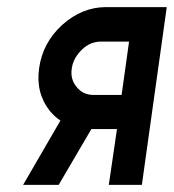

<svg xmlns="http://www.w3.org/2000/svg" viewBox="-20 -520 489 540"><path d="M150 -181 45 0H145L237 -157Q239 -157 240.5 -157Q242 -157 244 -157H309L286 0H379L449 -500H278Q211 -500 155 -450Q100 -400 90 -328Q80 -258 121 -207Q128 -199 135 -192.5Q142 -186 150 -181ZM343 -403 322 -253H243Q213 -253 195 -276Q177 -298 182 -328Q186 -357 211 -381Q234 -403 264 -403Z"/></svg>

Font: Unageo
Style: Medium-Italic
Weight: 500
Designer: Richard Sepsi
Foundry: Richard Sepsi
Version: Version 2.000